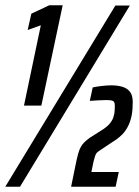

<svg xmlns="http://www.w3.org/2000/svg" viewBox="-28 -709 529 729"><path d="M63 -308 127 -613 77 -595 91 -657 159 -689H210L129 -308ZM-8 0 410 -688H465L48 0ZM242 0 259 -83Q264 -108 268.5 -124.5Q273 -141 279 -151.5Q285 -162 293.5 -170Q302 -178 313 -186L365 -219Q375 -226 383 -233.5Q391 -241 397 -251.5Q403 -262 406 -277Q407 -284 407.5 -291.5Q408 -299 408 -308Q408 -318 404.5 -322.5Q401 -327 393.5 -328Q386 -329 373 -329Q361 -329 345 -328Q329 -327 313 -326L324 -377Q337 -380 357.5 -382.5Q378 -385 395 -385Q418 -385 436.5 -379.5Q455 -374 465.5 -360.5Q476 -347 476 -321Q476 -307 475 -294.5Q474 -282 472 -271Q467 -247 458 -229.5Q449 -212 437.5 -200Q426 -188 413 -179L357 -142Q341 -132 337 -125.5Q333 -119 327 -95L319 -56H423L411 0Z"/></svg>

Font: Saira UltraCondensed
Style: Bold Italic
Weight: 700
Width: 1
Italic angle: -12°
Designer: Hector Gatti with collaboration of the Omnibus-Type team
Foundry: Omnibus-Type
Version: Version 1.101